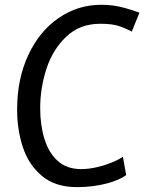

<svg xmlns="http://www.w3.org/2000/svg" viewBox="-20 -775 603 803"><path d="M301.4 7.6Q211.1 7.6 155.6 -39.1Q99.9 -85.6 75.8 -159Q51.6 -232.3 51.6 -316.8Q51.6 -444.7 98.2 -544.5Q144.5 -644.1 225 -699.6Q305.5 -755 403.8 -755Q429.1 -755 452.2 -752Q475.4 -749 501.7 -741.8Q528 -734.6 563.2 -722.1L531.1 -642.7Q505.7 -656.6 477.4 -666.1Q449.1 -675.6 399.3 -675.6Q313.4 -675.6 257.4 -621.8Q200.6 -568.2 174.3 -487.3Q148.1 -406.4 148.1 -322.8Q148.1 -251.9 165.9 -194.1Q183.6 -136.2 221.4 -102Q259.2 -67.8 319.4 -67.8Q351.4 -67.8 385.9 -75.9Q420.4 -84.1 449.3 -96.1Q478.3 -108.1 493.9 -119.5L507.9 -42.5Q493.3 -32.2 472.5 -23.2Q451.7 -14.2 425.4 -7.4Q399 -0.5 367.8 3.6Q336.7 7.6 301.4 7.6Z"/></svg>

Font: Merriweather Sans Variable Regular
Style: Italic
Weight: 300
Italic angle: -8°
Designer: Eben Sorkin
Foundry: Eben Sorkin
Version: Version 2.001